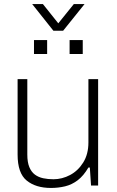

<svg xmlns="http://www.w3.org/2000/svg" viewBox="-20 -917 578 949"><path d="M232 12Q157 12 112 -24.5Q67 -61 67 -153V-526H115V-153Q115 -115 125 -91Q135 -67 152.5 -54Q170 -41 193.5 -36Q217 -31 244 -31Q287 -31 326.5 -52Q366 -73 391.5 -114Q417 -155 417 -213V-526H465V0H430L424 -89H417Q393 -48 364 -26Q335 -4 301.5 4Q268 12 232 12ZM148 -650V-719H213V-650ZM324 -650V-719H389V-650ZM139 -897H192L283 -783H253L345 -897H398L292 -765H244Z"/></svg>

Font: Archivo SemiBold Thin
Style: Regular
Weight: 250
Version: Version 2.001